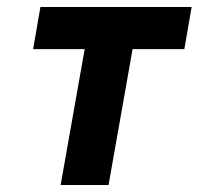

<svg xmlns="http://www.w3.org/2000/svg" viewBox="-20 -531 570 551"><path d="M154 0 223 -390H75L96 -511H530L509 -390H360.5L291.5 0Z"/></svg>

Font: Overpass ExtraBold
Style: Italic
Weight: 800
Italic angle: -10°
Designer: Delve Withrington, Dave Bailey, Thomas Jockin
Foundry: Delve Fonts LLC
Version: Version 4.000